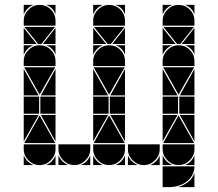

<svg xmlns="http://www.w3.org/2000/svg" viewBox="-20 -677 892 785"><path d="M426 -492Q453 -492 472 -473Q491 -454 491 -427V-407H361V-427Q361 -453 380.5 -472.5Q400 -492 426 -492ZM426 -657Q453 -657 472 -638Q491 -619 491 -592V-572H361V-592Q361 -618 380.5 -637.5Q400 -657 426 -657ZM568 -2Q542 -2 522.5 -21.5Q503 -41 503 -67V-87H633V-67Q633 -41 613.5 -21.5Q594 -2 568 -2ZM426 -2Q400 -2 380.5 -21.5Q361 -41 361 -67V-87H491V-67Q491 -41 471.5 -21.5Q452 -2 426 -2ZM284 -2Q258 -2 238.5 -21.5Q219 -41 219 -67V-87H349V-67Q349 -41 329.5 -21.5Q310 -2 284 -2ZM363 -92 426 -205 490 -92ZM490 -402 426 -290 363 -402ZM489 -567 433 -497H420L364 -567ZM424 -212H361V-282H424ZM491 -212H429V-282H491ZM361 -287V-395L422 -287ZM361 -207H422L361 -99ZM491 -207V-99L431 -207ZM491 -287H431L491 -395ZM361 -497V-563L414 -497ZM491 -497H439L491 -563ZM219 -42Q231 -14 259 -2H219ZM503 -42Q515 -14 543 -2H503ZM361 -42Q373 -14 401 -2H361ZM361 -492H401Q387 -487 377 -477Q367 -467 361 -453ZM310 -2Q324 -8 334 -18Q344 -28 349 -42V-2ZM594 -2Q608 -8 618 -18Q628 -28 633 -42V-2ZM361 -657H401Q387 -652 377 -642Q367 -632 361 -618ZM452 -2Q466 -8 476 -18Q486 -28 491 -42V-2ZM491 -492V-453Q481 -482 452 -492ZM491 -657V-618Q481 -647 452 -657ZM142 -492Q169 -492 188 -473Q207 -454 207 -427V-407H77V-427Q77 -453 96.5 -472.5Q116 -492 142 -492ZM142 -657Q169 -657 188 -638Q207 -619 207 -592V-572H77V-592Q77 -618 96.5 -637.5Q116 -657 142 -657ZM710 -492Q737 -492 756 -473Q775 -454 775 -427V-407H645V-427Q645 -453 664.5 -472.5Q684 -492 710 -492ZM710 -657Q737 -657 756 -638Q775 -619 775 -592V-572H645V-592Q645 -618 664.5 -637.5Q684 -657 710 -657ZM645 3H775Q775 23 766 39Q757 55 742.5 66Q728 77 709.5 82.5Q691 88 673 88H645ZM710 -2Q684 -2 664.5 -21.5Q645 -41 645 -67V-87H775V-67Q775 -41 755.5 -21.5Q736 -2 710 -2ZM142 -2Q116 -2 96.5 -21.5Q77 -41 77 -67V-87H207V-67Q207 -41 187.5 -21.5Q168 -2 142 -2ZM647 -92 710 -205 774 -92ZM79 -92 142 -205 206 -92ZM206 -402 142 -290 79 -402ZM774 -402 710 -290 647 -402ZM205 -567 149 -497H136L80 -567ZM773 -567 717 -497H704L648 -567ZM708 -212H645V-282H708ZM140 -212H77V-282H140ZM775 -212H713V-282H775ZM207 -212H145V-282H207ZM77 -287V-395L138 -287ZM645 -287V-395L706 -287ZM645 -207H706L645 -99ZM77 -207H138L77 -99ZM207 -287H147L207 -395ZM775 -207V-99L715 -207ZM775 -287H715L775 -395ZM207 -207V-99L147 -207ZM645 -497V-563L698 -497ZM77 -497V-563L130 -497ZM775 -497H723L775 -563ZM207 -497H155L207 -563ZM709 88Q731 81 749 67Q767 53 775 30V88ZM77 -42Q89 -14 117 -2H77ZM645 -42Q657 -14 685 -2H645ZM736 -2Q750 -8 760 -18Q770 -28 775 -42V-2ZM645 -657H685Q671 -652 661 -642Q651 -632 645 -618ZM77 -492H117Q103 -487 93 -477Q83 -467 77 -453ZM168 -2Q182 -8 192 -18Q202 -28 207 -42V-2ZM645 -492H685Q671 -487 661 -477Q651 -467 645 -453ZM77 -657H117Q103 -652 93 -642Q83 -632 77 -618ZM775 -657V-618Q765 -647 736 -657ZM775 -492V-453Q765 -482 736 -492ZM207 -492V-453Q197 -482 168 -492ZM207 -657V-618Q197 -647 168 -657Z"/></svg>

Font: CAT DyFa
Style: Regular
Weight: 400
Designer: Peter Wiegel
Foundry: Peter Wiegel
Version: Version 1.001; ttfautohint (v1.3)